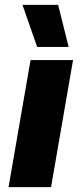

<svg xmlns="http://www.w3.org/2000/svg" viewBox="-20 -766 333 786"><path d="M15 0H189L279 -520H105ZM132 -574H261L218 -746H72Z"/></svg>

Font: Fixel Display ExtraBold
Style: Italic
Weight: 800
Italic angle: -10°
Designer: AlfaBravo + MacPaw
Foundry: Kyrylo Tkachov, Marchela Mozhyna, Serhii Makarenko, Maria Weinstein, Zakhar Kryvoshyya
Version: Version 1.210;Glyphs 3.2 (3217)